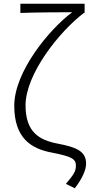

<svg xmlns="http://www.w3.org/2000/svg" viewBox="-20 -815 488 1037"><path d="M384 202C427 146 445 100 445 69C445 2 393 -20 293 -39C193 -58 118 -100 118 -246C118 -415 300 -644 433 -745H437V-795H90V-745C162 -748 303 -749 370 -749C243 -654 57 -426 57 -244C57 -69 148 -12 259 9C368 30 390 44 390 79C390 110 379 127 336 178Z"/></svg>

Font: Spoqa Han Sans Neo Light
Style: Regular
Weight: 300
Designer: [Spoqa Han Sans Neo] Dong-huui Kim  Younghwa Kang  Yujin Lee  [Noto Sans] Ryoko NISHIZUKA  (kana & ideographs); Paul D. 
Foundry: Spoqa (http://www.spoqa-han-sans.com)
Version: Version 1.000